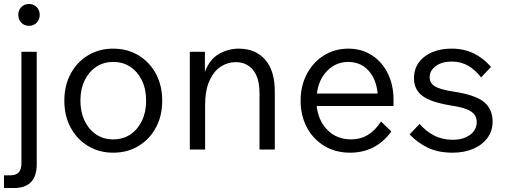

<svg xmlns="http://www.w3.org/2000/svg" viewBox="-23 -753 2548 967"><path d="M177 -678Q177 -654 161.5 -638.5Q146 -623 123 -623Q100 -623 84.5 -638.5Q69 -654 69 -678Q69 -702 84.5 -717.5Q100 -733 123 -733Q146 -733 161.5 -717.5Q177 -702 177 -678ZM-3 194V130H28Q58 130 71.5 115Q85 100 85 67V-492H162V74Q162 194 47 194Z M547 16Q476 16 420 -18Q364 -52 332.5 -111Q301 -170 301 -246Q301 -322 332.5 -381Q364 -440 420 -474Q476 -508 547 -508Q619 -508 675 -474Q731 -440 762.5 -381Q794 -322 794 -246Q794 -170 762.5 -111Q731 -52 675 -18Q619 16 547 16ZM547 -51Q597 -51 634 -76Q671 -101 692 -145Q713 -189 713 -246Q713 -304 692 -347.5Q671 -391 634 -416Q597 -441 547 -441Q498 -441 461 -416Q424 -391 403 -347.5Q382 -304 382 -246Q382 -189 403 -145Q424 -101 461 -76Q498 -51 547 -51Z M1361 0H1284V-283Q1284 -361 1251.5 -400.5Q1219 -440 1164 -440Q1124 -440 1089 -417.5Q1054 -395 1032 -346.5Q1010 -298 1010 -221V0H933V-492H1009V-391Q1033 -455 1080 -481.5Q1127 -508 1179 -508Q1264 -508 1312.5 -452.5Q1361 -397 1361 -292Z M1896 -141 1948 -91Q1909 -37 1856.5 -10.5Q1804 16 1741 16Q1667 16 1610.5 -18Q1554 -52 1522.5 -111.5Q1491 -171 1491 -246Q1491 -321 1522.5 -380.5Q1554 -440 1608.5 -474Q1663 -508 1731 -508Q1798 -508 1849.5 -475Q1901 -442 1930 -383.5Q1959 -325 1959 -249V-219H1572Q1580 -145 1626.5 -98Q1673 -51 1746 -51Q1792 -51 1829 -73Q1866 -95 1896 -141ZM1731 -441Q1669 -441 1625.5 -397Q1582 -353 1573 -282H1879Q1872 -355 1832.5 -398Q1793 -441 1731 -441Z M2040 -76 2090 -129Q2122 -92 2163.5 -70.5Q2205 -49 2257 -49Q2311 -49 2344.5 -74Q2378 -99 2378 -139Q2378 -172 2349.5 -191.5Q2321 -211 2252 -221Q2147 -238 2104.5 -270Q2062 -302 2062 -359Q2062 -427 2115 -467.5Q2168 -508 2252 -508Q2314 -508 2363 -484Q2412 -460 2450 -416L2400 -363Q2372 -400 2335.5 -421.5Q2299 -443 2252 -443Q2203 -443 2172 -420.5Q2141 -398 2141 -363Q2141 -335 2167 -318.5Q2193 -302 2259 -292Q2368 -276 2413 -240.5Q2458 -205 2458 -140Q2458 -94 2432 -58.5Q2406 -23 2360.5 -3.5Q2315 16 2257 16Q2185 16 2133 -8.5Q2081 -33 2040 -76Z"/></svg>

Font: Wix Madefor Text
Style: Regular
Weight: 400
Designer: Dalton Maag Ltd
Foundry: Dalton Maag Ltd
Version: Version 3.100